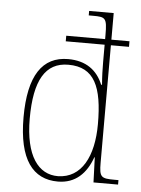

<svg xmlns="http://www.w3.org/2000/svg" viewBox="-54 -803 630 856"><g transform="rotate(5 261.0 -375.0)"><path d="M237 10C316 10 364 -39 390 -112H392L396 0H506V-20H489C428 -20 420 -25 420 -91V-616H501V-641H420V-760H310V-740H329C385 -740 392 -736 392 -660V-641H218V-616H392V-538C392 -508 393 -472 396 -437H392C366 -500 316 -538 236 -538C121 -538 60 -450 60 -262C60 -73 125 10 237 10ZM236 -14C148 -13 88 -92 88 -259C88 -430 136 -513 239 -513C356 -513 393 -427 393 -261C393 -116 341 -16 236 -14Z"/></g></svg>

Font: Noto Serif Armenian SemiCondensed Thin
Style: Regular
Weight: 100
Width: 4
Designer: Monotype Design Team
Foundry: Monotype Imaging Inc.
Version: Version 2.008